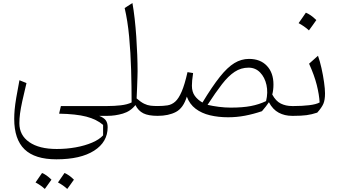

<svg xmlns="http://www.w3.org/2000/svg" viewBox="-20 -756 2213 1253"><path d="M152.8 -213.9Q135.7 -143.6 125.5 -96.2Q115.2 -48.8 110.8 -15.4Q106.4 18.1 106.4 48.3Q106.4 126.5 170.9 171.4Q235.4 216.3 350.1 216.3Q414.1 216.3 473.9 205.6Q533.7 194.8 580.8 174.8Q627.9 154.8 652.8 127.4V59.1Q610.4 22.5 543.2 5.1Q476.1 -12.2 365.7 -14.2L377.4 -64H682.1V0H627Q657.2 11.7 669.9 28.6Q682.6 45.4 682.6 74.2Q682.6 170.9 594.2 227.3Q505.9 283.7 348.1 283.7Q207.5 283.7 140.1 218.5Q72.8 153.3 72.8 20Q72.8 -9.3 75.7 -41.5Q78.6 -73.7 86.2 -119.1Q93.8 -164.6 106.9 -232.4ZM272.5 477.1Q246.6 453.1 211.9 434.6Q234.4 403.3 254.4 373Q281.7 383.3 315.9 416.5Q297.4 443.4 272.5 477.1ZM358.4 434.6Q378.4 406.2 400.9 373Q430.7 384.8 462.4 416.5Q451.7 431.6 440.9 446.8Q430.2 461.9 418.9 477.1Q393.1 453.1 358.4 434.6Z M844.2 -736.3Q852.5 -690.4 858.9 -633.5Q865.2 -576.7 869.4 -516.1Q873.5 -455.6 875.7 -397.5Q877.9 -339.4 877.9 -291Q877.9 -279.8 877 -252Q876 -224.1 874.8 -187.7Q873.5 -151.4 871.6 -113.8Q898.9 -89.8 920.4 -79.3Q941.9 -68.8 962.6 -66.4Q983.4 -64 1008.3 -64H1008.8V0H1008.3Q948.2 0 915.3 -16.6Q882.3 -33.2 863.8 -70.3Q831.5 -29.3 781.5 -14.6Q731.4 0 682.1 0Q667.5 0 667.5 -30.8V-33.2Q667.5 -64 682.1 -64Q725.6 -64 768.3 -68.8Q811 -73.7 838.9 -87.4Q838.9 -189.5 835.7 -300.5Q832.5 -411.6 822.8 -516.4Q813 -621.1 793.5 -703.6Z M1605 -371.6Q1679.2 -371.6 1721.9 -326.2Q1764.6 -280.8 1764.6 -204.6Q1764.6 -168.5 1756.8 -139.2Q1779.8 -96.2 1812.5 -80.1Q1845.2 -64 1885.3 -64H1885.7V0H1885.3Q1837.9 0 1799.1 -20.5Q1760.3 -41 1734.9 -88.9Q1726.1 -75.2 1714.8 -61Q1703.6 -46.9 1689.5 -30.3Q1632.8 -11.2 1579.1 -1Q1525.4 9.3 1468.3 9.3Q1404.8 9.3 1350.3 -3.7Q1295.9 -16.6 1256.6 -46.4Q1217.3 -76.2 1199.2 -125.5Q1176.8 -51.3 1128.4 -25.6Q1080.1 0 1008.8 0Q994.1 0 994.1 -30.8V-33.2Q994.1 -64 1008.8 -64Q1044.9 -64 1073 -68.4Q1101.1 -72.8 1123.5 -92.8Q1146 -112.8 1165.5 -158Q1185.1 -203.1 1203.6 -285.2L1240.2 -279.3Q1235.8 -251 1234.1 -231.2Q1232.4 -211.4 1232.4 -196.8Q1232.4 -156.7 1251.2 -130.6Q1270 -104.5 1301.3 -86.9Q1365.2 -192.4 1414.8 -254.6Q1464.4 -316.9 1509.5 -344.2Q1554.7 -371.6 1605 -371.6ZM1602.1 -314.5Q1552.7 -314.5 1511.5 -287.4Q1470.2 -260.3 1428.5 -206.3Q1386.7 -152.3 1334.5 -71.8Q1367.7 -64 1408.2 -58.8Q1448.7 -53.7 1485.4 -53.7Q1564 -53.7 1617.2 -64Q1670.4 -74.2 1716.3 -96.2Q1730 -151.9 1719 -201.7Q1708 -251.5 1677.5 -283Q1647 -314.5 1602.1 -314.5Z M1976.1 -673.3Q1990.7 -667.5 2007.6 -656Q2024.4 -644.5 2044.4 -625Q2032.7 -608.4 2020.8 -591.6Q2008.8 -574.7 1996.1 -557.6Q1981 -571.8 1963.6 -583.7Q1946.3 -595.7 1928.7 -605Q1940.9 -622.1 1952.4 -638.7Q1963.9 -655.3 1976.1 -673.3ZM1885.7 0Q1871.1 0 1871.1 -30.8V-33.2Q1871.1 -64 1885.7 -64H1899.9Q1950.7 -64 1996.8 -69.3Q2043 -74.7 2065.9 -87.4Q2063 -138.2 2047.4 -200.9Q2031.7 -263.7 1997.1 -340.3L2055.2 -392.1Q2067.4 -358.4 2077.9 -311.8Q2088.4 -265.1 2094.7 -220.2Q2101.1 -175.3 2101.1 -146.5Q2101.1 -103.5 2090.3 -78.6Q2079.6 -53.7 2050.3 -21Q2014.2 -8.8 1980.2 -4.4Q1946.3 0 1897.5 0Z"/></svg>

Font: Pinar DS1-Light
Style: Regular
Weight: 300
Designer: Amin Abedi
Version: Version 2.000